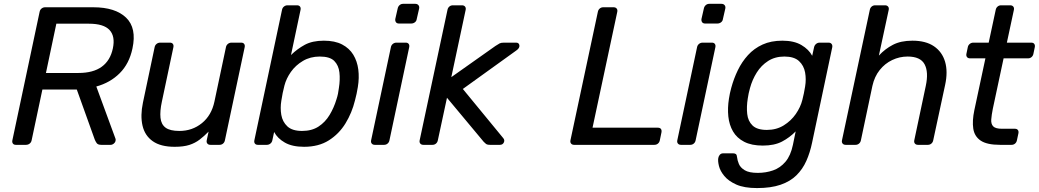

<svg xmlns="http://www.w3.org/2000/svg" viewBox="-20 -737 5286 977"><path d="M60.6 0Q50.4 0 45.7 -6.4Q40.9 -12.7 42.9 -22.9L181.5 -676.3Q183.5 -687.3 191.5 -693.6Q199.4 -700 209.6 -700H454.4Q566.7 -700 621.6 -647.2Q676.4 -594.4 654 -490.3Q637.6 -412.8 589.2 -364.5Q540.9 -316.2 470.1 -296.8L567.6 -31.4Q568.6 -28.4 568.7 -26Q568.8 -23.6 567.8 -20.4Q566.6 -12.2 559 -6.1Q551.4 0 543.2 0H495.1Q478.3 0 472 -8.8Q465.8 -17.6 462.1 -27L370.8 -281.4H195.7L140.9 -22.9Q138.9 -12.7 131 -6.4Q123 0 112 0ZM213.8 -365.7H379.4Q454.4 -365.7 497.9 -397.5Q541.3 -429.2 554.3 -490.7Q567.2 -552.1 537.4 -584.3Q507.7 -616.4 432.3 -616.4H266.7Z M868.8 10Q797.6 10 757.3 -18.5Q716.9 -46.9 705.2 -97.8Q693.5 -148.6 707.3 -214.6L766.9 -497.1Q768.9 -507.3 776.8 -513.6Q784.8 -520 795 -520H844.6Q854.8 -520 859.6 -513.6Q864.4 -507.3 862.4 -497.1L803.7 -219.9Q793.2 -171.1 796.7 -137.5Q800.1 -104 822.7 -87.3Q845.2 -70.7 892.9 -70.7Q958.4 -70.7 1007.3 -110.3Q1056.2 -149.9 1071.1 -219.9L1129.8 -497.1Q1131.8 -507.3 1139.7 -513.6Q1147.7 -520 1157.9 -520H1207.3Q1217.5 -520 1222.3 -513.6Q1227.1 -507.3 1225.1 -497.1L1124.4 -22.9Q1122.4 -12.7 1115 -6.4Q1107.5 0 1097.3 0H1050.7Q1040.5 0 1035.2 -6.4Q1029.9 -12.7 1031.9 -22.9L1041.4 -67.3Q1018.8 -44.1 995.9 -26.6Q973 -9.1 943.4 0.5Q913.8 10 868.8 10Z M1527.2 10Q1467.1 10 1429.6 -11.4Q1392.1 -32.8 1374.9 -65.4L1365.8 -22.9Q1363.8 -12.7 1355.9 -6.4Q1348.1 0 1337.9 0H1292.2Q1282 0 1277.1 -6.4Q1272.3 -12.7 1274.3 -22.9L1415.1 -687.1Q1417.1 -697.3 1424.9 -703.6Q1432.8 -710 1443 -710H1491.5Q1501.7 -710 1506.6 -703.6Q1511.4 -697.3 1509.4 -687.1L1460.7 -457Q1492.2 -487.9 1530.9 -509Q1569.6 -530 1627.9 -530Q1684.1 -530 1720.9 -510.7Q1757.7 -491.4 1777.7 -458.6Q1797.7 -425.7 1803.2 -383.4Q1808.6 -341.1 1800.9 -294.3Q1798.5 -278 1794.6 -260.2Q1790.7 -242.4 1786.3 -225.9Q1771 -163.2 1738.1 -109.3Q1705.1 -55.5 1653.3 -22.8Q1601.4 10 1527.2 10ZM1516.9 -70.7Q1566.7 -70.7 1601 -93.1Q1635.3 -115.6 1657.4 -152.5Q1679.5 -189.5 1692 -231.1Q1697 -246.1 1699.8 -260Q1702.6 -273.9 1704.4 -288.9Q1711.3 -331.3 1707.2 -367.9Q1703.2 -404.4 1680.9 -426.9Q1658.6 -449.3 1607.1 -449.3Q1559.2 -449.3 1521.6 -427.1Q1484 -404.8 1460.2 -371.1Q1436.5 -337.3 1427.4 -301.8Q1423.1 -285.5 1418.4 -263.3Q1413.8 -241.1 1411.6 -224.6Q1405.4 -187.9 1411.4 -152.5Q1417.5 -117.2 1442.3 -93.9Q1467.2 -70.7 1516.9 -70.7Z M1887.2 0Q1877 0 1871.7 -6.4Q1866.4 -12.7 1868.4 -22.9L1969.1 -497.1Q1971.1 -507.3 1979 -513.6Q1987 -520 1997.2 -520H2044.6Q2054.7 -520 2059.5 -513.6Q2064.3 -507.3 2062.3 -497.1L1961.7 -22.9Q1959.7 -12.7 1952.2 -6.4Q1944.7 0 1934.6 0ZM2010.1 -617.3Q1999.9 -617.3 1995.1 -623.6Q1990.2 -630 1991.4 -640.2L2003.6 -693.7Q2005.6 -703.9 2013.1 -710.7Q2020.7 -717.5 2030.9 -717.5H2093.4Q2103.6 -717.5 2109.2 -710.7Q2114.8 -703.9 2112.8 -693.7L2100.6 -640.2Q2099.4 -630 2091.2 -623.6Q2082.9 -617.3 2072.7 -617.3Z M2134.2 0Q2124 0 2118.7 -6.4Q2113.4 -12.7 2115.4 -22.9L2257.1 -687.1Q2259.1 -697.3 2266.5 -703.6Q2274 -710 2284.2 -710H2330.8Q2341 -710 2346.3 -703.6Q2351.6 -697.3 2349.6 -687.1L2276.5 -344.4L2500.9 -503Q2515.3 -512.7 2522.6 -516.3Q2529.9 -520 2544.5 -520H2606.2Q2621.1 -520 2623 -506.1Q2624.9 -492.2 2607.4 -480.2L2335.2 -284.3L2540.4 -34.6Q2549.7 -24 2543.8 -12Q2537.9 0 2524 0H2473.5Q2458.4 0 2452.3 -5.4Q2446.1 -10.8 2441.4 -15.4L2254.5 -239.6L2207.9 -22.9Q2205.9 -12.7 2198.5 -6.4Q2191 0 2180.8 0Z M2901.4 0Q2891.3 0 2886 -6.4Q2880.7 -12.7 2882.7 -22.9L3022.3 -677.1Q3024.3 -687.3 3031.8 -693.6Q3039.3 -700 3049.4 -700H3102.4Q3112.6 -700 3117.8 -693.6Q3123.1 -687.3 3121.1 -677.1L2995.1 -87.2H3327.4Q3338.4 -87.2 3343.2 -80.8Q3347.9 -74.4 3345.9 -63.4L3337.5 -22.9Q3335.5 -12.7 3328 -6.4Q3320.6 0 3309.6 0Z M3445.2 0Q3435 0 3429.7 -6.4Q3424.4 -12.7 3426.4 -22.9L3527.1 -497.1Q3529.1 -507.3 3537 -513.6Q3545 -520 3555.2 -520H3602.6Q3612.7 -520 3617.5 -513.6Q3622.3 -507.3 3620.3 -497.1L3519.7 -22.9Q3517.7 -12.7 3510.2 -6.4Q3502.7 0 3492.6 0ZM3568.1 -617.3Q3557.9 -617.3 3553.1 -623.6Q3548.2 -630 3549.4 -640.2L3561.6 -693.7Q3563.6 -703.9 3571.1 -710.7Q3578.7 -717.5 3588.9 -717.5H3651.4Q3661.6 -717.5 3667.2 -710.7Q3672.8 -703.9 3670.8 -693.7L3658.6 -640.2Q3657.4 -630 3649.2 -623.6Q3640.9 -617.3 3630.7 -617.3Z M3832.5 220Q3766.9 220 3726.9 202.2Q3686.9 184.3 3665.8 158.7Q3644.6 133.1 3638.4 107.6Q3632.2 82.2 3635 67Q3637 56.8 3643.3 50Q3649.7 43.3 3659.1 43.3H3711.1Q3719.6 43.3 3724.6 47.1Q3729.6 51 3730.8 64.1Q3732.2 78.6 3739.8 97.2Q3747.5 115.8 3769.5 129.2Q3791.6 142.7 3836.1 142.7Q3877.1 142.7 3913.6 130.1Q3950.1 117.5 3976.8 86.2Q4003.4 54.9 4014.8 0L4028.8 -68.4Q3998.3 -37.1 3959.3 -16.6Q3920.3 3.8 3861.6 3.8Q3804.1 3.8 3766.8 -15.5Q3729.4 -34.8 3710 -68.2Q3690.6 -101.6 3686.1 -144.6Q3681.7 -187.6 3689.3 -235.2Q3691.4 -250.2 3694.3 -262.7Q3697.1 -275.2 3701.1 -290.2Q3713.8 -337.1 3734.5 -379.7Q3755.1 -422.4 3786.1 -456.5Q3817.1 -490.6 3860.3 -510.3Q3903.4 -530 3961 -530Q4020.6 -530 4058.2 -507.7Q4095.8 -485.5 4112.9 -453.1L4122.4 -496.3Q4124.4 -506.4 4132.3 -513.2Q4140.3 -520 4150.5 -520H4196.3Q4206.5 -520 4211.7 -513.2Q4216.9 -506.4 4214.9 -496.3L4112.4 -11.3Q4101.9 39.5 4083.1 81.7Q4064.4 123.8 4032.5 155.2Q4000.7 186.5 3951.7 203.2Q3902.8 220 3832.5 220ZM3882.2 -75.9Q3930.9 -75.9 3968.1 -99Q4005.3 -122.1 4029.5 -157Q4053.6 -192 4062.7 -228.3Q4066.3 -242 4070.7 -262.7Q4075.1 -283.4 4076.9 -296.9Q4083 -333.3 4076.8 -368.2Q4070.5 -403.2 4045.7 -426.3Q4020.8 -449.3 3971.3 -449.3Q3924.1 -449.3 3888.9 -426.9Q3853.7 -404.4 3830.8 -367.9Q3807.9 -331.3 3796.4 -288.9Q3792.7 -275.4 3789.8 -262.7Q3786.9 -250 3785.1 -236.3Q3778.2 -193.9 3782.2 -157.4Q3786.1 -120.8 3809.3 -98.4Q3832.6 -75.9 3882.2 -75.9Z M4283.2 0Q4273 0 4267.7 -6.4Q4262.4 -12.7 4264.4 -22.9L4406.1 -687.1Q4408.1 -697.3 4415.5 -703.6Q4423 -710 4433.2 -710H4483.6Q4493.7 -710 4499 -703.6Q4504.3 -697.3 4502.3 -687.1L4452.2 -454.2Q4483.4 -488.1 4523.6 -509Q4563.7 -530 4622.7 -530Q4690.9 -530 4732.6 -501.5Q4774.2 -473.1 4789.1 -422.7Q4803.9 -372.2 4789.4 -305.4L4728.7 -22.9Q4726.7 -12.7 4719.3 -6.4Q4711.8 0 4701.6 0H4651.1Q4640.9 0 4635.6 -6.4Q4630.3 -12.7 4632.3 -22.9L4690.9 -300.1Q4705.9 -370.1 4684.9 -409.7Q4663.9 -449.3 4598.5 -449.3Q4557.3 -449.3 4520 -431.5Q4482.7 -413.8 4456.3 -380.5Q4429.8 -347.3 4419.3 -300.1L4360.7 -22.9Q4358.7 -12.7 4351.2 -6.4Q4343.7 0 4333.6 0Z M5068.4 0Q5002.1 0 4970.2 -21.5Q4938.4 -43.1 4932.5 -82.7Q4926.6 -122.4 4937.9 -176L4994.3 -440.1H4916.1Q4905.9 -440.1 4900.8 -446.4Q4895.6 -452.8 4897.6 -463L4904.7 -497.1Q4906.7 -507.3 4914.7 -513.6Q4922.6 -520 4932.8 -520H5011L5046.8 -687.1Q5048.8 -697.3 5056.3 -703.6Q5063.7 -710 5073.9 -710H5120.6Q5130.7 -710 5136 -703.6Q5141.3 -697.3 5139.3 -687.1L5103.5 -520H5227.9Q5238.1 -520 5242.8 -513.6Q5247.6 -507.3 5245.6 -497.1L5238.5 -463Q5236.5 -452.8 5228.9 -446.4Q5221.4 -440.1 5211.2 -440.1H5086.8L5031.9 -183Q5025.7 -151.7 5024 -128.9Q5022.4 -106 5034.1 -93.9Q5045.9 -81.8 5078.7 -81.8H5144.6Q5154.7 -81.8 5159.5 -75.4Q5164.3 -69.1 5162.3 -58.9L5154.6 -22.9Q5152.6 -12.7 5145.2 -6.4Q5137.7 0 5127.5 0Z"/></svg>

Font: Rubik Light
Style: Italic
Weight: 300
Italic angle: -12°
Designer: Hubert and Fischer
Foundry: Hubert and Fischer
Version: Version 2.300;gftools[0.9.30]